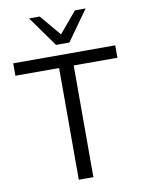

<svg xmlns="http://www.w3.org/2000/svg" viewBox="-100 -1005 804 1074"><g transform="rotate(-10 302.0 -468.5)"><path d="M258.8 0V-634.5H10.5V-705H590.1V-634.5H341.7V0ZM264 -765 141.5 -936.9H202L302 -818L402.1 -936.9H462.6L340.1 -765Z"/></g></svg>

Font: Mulish ExtraLight
Style: Regular
Weight: 200
Designer: Vernon Adams
Foundry: Vernon Adams
Version: Version 3.603